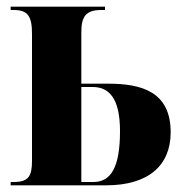

<svg xmlns="http://www.w3.org/2000/svg" viewBox="-20 -556 543 576"><path d="M12 0H298C427 0 492 -61 492 -159C492 -281 405 -305 304 -305H224V-459C224 -506 237 -526 284 -526H295V-536H12V-526H21C64 -526 76 -507 76 -454V-74C76 -28 66 -10 21 -10H12ZM260 -10H224V-295H258C308 -295 340 -260 340 -163C340 -54 313 -10 260 -10Z"/></svg>

Font: Noto Serif Display ExtraCondensed ExtraBold
Style: Regular
Weight: 800
Width: 2
Designer: Monotype Design Team
Foundry: Monotype Imaging Inc.
Version: Version 2.009